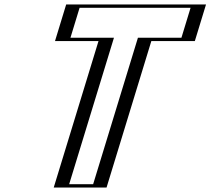

<svg xmlns="http://www.w3.org/2000/svg" viewBox="-20 -845 948 865"><path d="M252.8 -660 303.2 -825H883.2L832.8 -660H636.8L435 0H247L448.8 -660ZM272.4 -675 313.6 -810H863.6L822.4 -675H626.4L424.6 -15H266.6L468.4 -675ZM272.4 -675H468.4L266.6 -15H424.6L626.4 -675H822.4L863.6 -810H313.6ZM252.8 -660H448.8L247 0H435L636.8 -660H832.8L883.2 -825H303.2ZM297.4 -675 338.6 -810H838.6L797.4 -675H601.4L399.6 -15H291.6L493.4 -675ZM227.8 -660H423.8L222 0H460L661.8 -660H857.8L908.2 -825H278.2Z"/></svg>

Font: Hussar Outliner
Style: Obl
Weight: 700
Foundry: Cannot Into Space Fonts
Version: Version 0.92